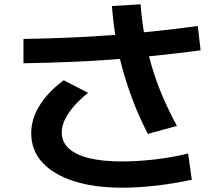

<svg xmlns="http://www.w3.org/2000/svg" viewBox="-20 -822 1040 892"><path d="M548 50Q418 50 323 19.5Q228 -11 176.5 -67.5Q125 -124 125 -203Q125 -270 164.5 -333Q204 -396 276 -449L389 -391Q329 -342 298 -295.5Q267 -249 267 -206Q267 -163 299 -133Q331 -103 393 -87.5Q455 -72 545 -72Q618 -72 697.5 -81Q777 -90 854 -109L871 13Q788 31 704.5 40.5Q621 50 548 50ZM667 -200Q631 -269 603 -340.5Q575 -412 553.5 -486.5Q532 -561 519 -638Q506 -715 500 -794L633 -802Q639 -725 652 -653.5Q665 -582 685.5 -512.5Q706 -443 735 -375Q764 -307 802 -237ZM89 -641Q198 -643 295.5 -647Q393 -651 488.5 -658Q584 -665 684.5 -675.5Q785 -686 899 -701L912 -588Q796 -573 694 -562.5Q592 -552 495 -545Q398 -538 298.5 -534Q199 -530 89 -528Z"/></svg>

Font: M PLUS 2 Thin
Style: Bold
Weight: 700
Version: Version 1.001